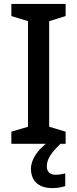

<svg xmlns="http://www.w3.org/2000/svg" viewBox="-20 -734 394 980"><path d="M219 115C219 76 244 43 289 0H315V-62L231 -87V-626L315 -652V-714H38V-652L123 -626V-87L38 -62V0H214C175 31 138 78 138 127C138 188 175 226 247 226C275 226 293 222 313 216V151C301 154 284 158 263 158C236 158 219 144 219 115Z"/></svg>

Font: Noto Sans Bassa Vah Medium
Style: Regular
Weight: 500
Designer: Monotype Design Team
Foundry: Monotype Imaging Inc.
Version: Version 2.002